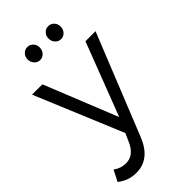

<svg xmlns="http://www.w3.org/2000/svg" viewBox="-289 -807 1078 1078"><g transform="rotate(-45 249.5 -268.5)"><path d="M-6 159 27 94Q62 119 101 119Q165 119 197 45L219 -4L1 -527H83L258 -92L425 -527H505L263 75Q213 198 105 198Q42 198 -6 159ZM137 -647Q123 -662 123 -684Q123 -706 137 -720.5Q151 -735 171 -735Q191 -735 205 -720.5Q219 -706 219 -684Q219 -662 205 -647Q191 -632 171 -632Q151 -632 137 -647ZM303 -647Q289 -662 289 -684Q289 -706 303 -720.5Q317 -735 337 -735Q357 -735 371 -720.5Q385 -706 385 -684Q385 -662 371 -647Q357 -632 337 -632Q317 -632 303 -647Z"/></g></svg>

Font: Trueno
Style: Lt
Weight: 300
Designer: Julieta Ulanovsky
Foundry: Julieta Ulanovsky
Version: Version 3.001b